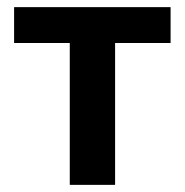

<svg xmlns="http://www.w3.org/2000/svg" viewBox="-20 -518 518 538"><path d="M175.5 0V-397.5H19.5V-498H458V-397.5H302.5V0Z"/></svg>

Font: Commissioner SemiBold
Style: Regular
Weight: 600
Designer: Kostas Bartsokas
Foundry: Kostas Bartsokas
Version: Version 1.000; ttfautohint (v1.8.3)